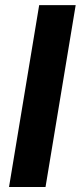

<svg xmlns="http://www.w3.org/2000/svg" viewBox="-20 -748 323 768"><path d="M282.7 -727.5 162.1 0H16.1L136.7 -727.5Z"/></svg>

Font: Inter 16pt
Style: Bold Italic
Weight: 700
Italic angle: -9.3988°
Version: Version 4.001;git-66647c0bb